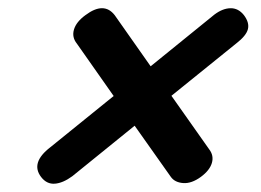

<svg xmlns="http://www.w3.org/2000/svg" viewBox="-20 -572 627 462"><path d="M79 -146Q52.5 -180.5 101.5 -218L253.5 -341L165 -467Q152.5 -482.5 158 -501Q163.5 -519.5 185.5 -535.5Q230 -569 256 -535.5L342.5 -412.5L496 -537Q516 -552 534.8 -552.2Q553.5 -552.5 567 -535.5Q580.5 -517.5 576.5 -501.8Q572.5 -486 548.5 -467.5L392.5 -341.5L483.5 -212.5Q495 -197.5 489.8 -179.8Q484.5 -162 463.5 -146.5Q441 -130 420.8 -131.5Q400.5 -133 391 -146.5L304 -269.5L154 -148Q131.5 -131.5 112 -130Q92.5 -128.5 79 -146Z"/></svg>

Font: Fraunces 9pt Soft Black
Style: Italic
Weight: 900
Italic angle: -16°
Version: Version 1.000;[b76b70a41]